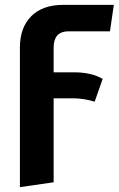

<svg xmlns="http://www.w3.org/2000/svg" viewBox="-20 -550 489 791"><path d="M259 -421Q201 -419 201 -354V-252H287Q356 -252 403 -225L370 -131Q326 -145 279 -145H201V201L62 221V-354Q62 -436 108.5 -483Q155 -530 241 -530H449L433 -421Z"/></svg>

Font: Fira Sans SemiBold
Style: Regular
Weight: 600
Designer: bBox Type GmbH & Carrois Corporate GbR & Edenspiekermann AG
Foundry: bBox Type GmbH & Carrois Corporate GbR & Edenspiekermann AG
Version: Version 4.301;PS 004.301;hotconv 1.0.88;makeotf.lib2.5.64775